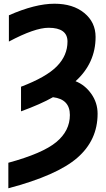

<svg xmlns="http://www.w3.org/2000/svg" viewBox="-20 -761 566 1021"><path d="M269.5 -741.2Q368.2 -741.2 428.2 -691.9Q488.3 -642.6 488.3 -564.5Q488.3 -425.8 381.8 -329.1Q431.6 -309.6 465.3 -262.2Q499 -214.8 499 -156.2Q499 -15.6 391.1 78.1Q283.2 171.9 24.4 240.2V104.5Q207 54.7 279.3 -5.4Q351.6 -65.4 351.6 -149.4Q351.6 -233.4 261.7 -244.1Q196.3 -207 91.8 -168.9V-299.8Q225.6 -350.6 282.2 -408.2Q338.9 -465.8 338.9 -540Q338.9 -613.3 238.3 -613.3Q165 -613.3 27.3 -540V-679.7Q167 -741.2 269.5 -741.2Z"/></svg>

Font: Nasu
Style: Bold
Weight: 700
Designer: Ryoko NISHIZUKA (kana &amp; ideographs); Paul D. Hunt (Latin, Greek &amp; Cyrillic); Wenlong ZHANG (bopomofo); Sandoll C
Version: Version 2014.1215